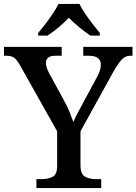

<svg xmlns="http://www.w3.org/2000/svg" viewBox="-24 -951 690 971"><path d="M160 0V-45H185Q218 -45 241.5 -56.5Q265 -68 265 -112V-287L80 -616Q64 -645 50 -657Q36 -669 9 -669H-4V-714H288V-669H256Q229 -669 218.5 -658.5Q208 -648 208 -633Q208 -620 213.5 -605.5Q219 -591 225 -580L299 -444Q316 -414 327.5 -385.5Q339 -357 347 -334Q356 -356 372.5 -386.5Q389 -417 406 -449L468 -564Q478 -582 482 -597.5Q486 -613 486 -624Q486 -669 425 -669H397V-714H646V-669H634Q612 -669 594.5 -652.5Q577 -636 551 -591L383 -287V-116Q383 -70 406 -57.5Q429 -45 461 -45H488V0ZM169 -784Q185 -803 205 -829Q225 -855 243 -882Q261 -909 272 -931H378Q388 -909 406.5 -882Q425 -855 445 -829Q465 -803 481 -784V-771H433Q407 -788 377 -813Q347 -838 324 -861Q302 -838 272.5 -813Q243 -788 216 -771H169Z"/></svg>

Font: Noto Serif Lao Medium
Style: Regular
Weight: 500
Designer: Monotype Design Team
Foundry: Monotype Imaging Inc.
Version: Version 2.003; ttfautohint (v1.8.4.7-5d5b)